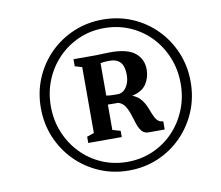

<svg xmlns="http://www.w3.org/2000/svg" viewBox="-89 -1018 1219 1061"><g transform="rotate(-10 520.5 -487.5)"><path d="M131 -488Q131 -577 163.5 -654Q196 -731 253.8 -788.8Q311.5 -846.5 388 -878.8Q464.5 -911 551.5 -911Q639.5 -911 715.8 -878.8Q792 -846.5 849.2 -788.8Q906.5 -731 939 -654Q971.5 -577 971.5 -488Q971.5 -399 939 -322Q906.5 -245 849.2 -187Q792 -129 715.8 -96.5Q639.5 -64 551.5 -64Q464.5 -64 388 -96.5Q311.5 -129 253.8 -187Q196 -245 163.5 -322Q131 -399 131 -488ZM187 -488Q187 -409.5 214.8 -341.5Q242.5 -273.5 292 -222Q341.5 -170.5 408 -141.5Q474.5 -112.5 551.5 -112.5Q628.5 -112.5 695 -141.5Q761.5 -170.5 810.8 -222Q860 -273.5 887.8 -341.8Q915.5 -410 915.5 -488Q915.5 -566.5 887.8 -634.8Q860 -703 810.8 -754.2Q761.5 -805.5 695 -834.2Q628.5 -863 551.5 -863Q474 -863 407.8 -833.8Q341.5 -804.5 292 -753.2Q242.5 -702 214.8 -634Q187 -566 187 -488ZM395.5 -302V-671.5L355.5 -683.5V-723H445Q466.5 -722.5 483 -723Q499.5 -723.5 517.5 -724.2Q535.5 -725 563 -725.5Q659 -725.5 701.5 -690.2Q744 -655 744 -597.5Q744 -552 720.2 -516Q696.5 -480 640.5 -468Q671 -455.5 687.8 -434.8Q704.5 -414 714 -391Q723.5 -368 731.5 -347.5Q739.5 -327 751.2 -313.5Q763 -300 784.5 -299V-253H693.5Q669.5 -253 656 -269.8Q642.5 -286.5 634 -312.2Q625.5 -338 617 -365.2Q608.5 -392.5 595 -413.8Q581.5 -435 557.5 -442.5L499 -443V-301L543.5 -288V-253H355.5V-288ZM499 -493.5Q506.5 -492 517.8 -491.2Q529 -490.5 540.5 -490.2Q552 -490 561 -490Q592 -490 611.2 -518Q630.5 -546 630.5 -586.5Q630.5 -635 610.5 -657.5Q590.5 -680 550.5 -680Q538.5 -680 525.8 -679.2Q513 -678.5 499 -675.5Z"/></g></svg>

Font: Merriweather 72pt
Style: Bold Italic
Weight: 700
Italic angle: -7.8°
Version: Version 2.101